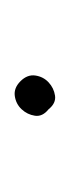

<svg xmlns="http://www.w3.org/2000/svg" viewBox="60 -579 93 253"><g transform="rotate(90 106.5 -452.5)"><path d="M124 -470Q134 -462 132.5 -452Q131 -442 124 -434.5Q117 -427 106.5 -425.5Q96 -424 87 -433Q78 -442 79.5 -452.5Q81 -463 88.5 -470Q96 -477 106 -478.5Q116 -480 124 -470Z"/></g></svg>

Font: Wynona
Style: Regular
Weight: 400
Italic angle: -12°
Designer: Kanati
Foundry: Kanati and Michael Everson
Version: Version 2.000